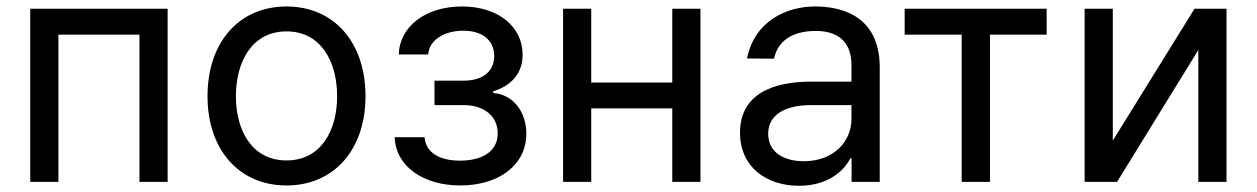

<svg xmlns="http://www.w3.org/2000/svg" viewBox="-20 -573 3960 605"><path d="M75.3 0H164.1V-463.8H419.4V0H508.2V-545.5H75.3Z M882.8 11.4C1032 11.4 1131.7 -100.9 1131.7 -269.9C1131.7 -440.3 1032 -552.6 882.8 -552.6C733.7 -552.6 633.9 -440.3 633.9 -269.9C633.9 -100.9 733.7 11.4 882.8 11.4ZM723.4 -269.9C723.4 -378.2 773.8 -474.1 882.8 -474.1C991.8 -474.1 1042.3 -378.2 1042.3 -269.9C1042.3 -161.9 991.8 -67.5 882.8 -67.5C773.8 -67.5 723.4 -161.9 723.4 -269.9Z M1317.8 -140.6H1223.7C1226.6 -49.7 1312.9 11.4 1430.4 11.4C1550.8 11.4 1638.5 -52.2 1638.5 -152C1638.5 -220.9 1596.2 -275.6 1534.4 -279.8V-285.5C1587.7 -301.5 1626.8 -339.1 1626.8 -400.6C1626.8 -487.6 1552.2 -552.6 1435.7 -552.6C1321.4 -552.6 1239.3 -490.1 1236.5 -401.3H1329.5C1331.7 -445.3 1377.8 -476.2 1440 -476.2C1502.1 -476.2 1537.3 -444.2 1537.3 -396.7C1537.3 -352.3 1506.4 -318.9 1441.4 -318.9H1349.1V-241.8H1441.4C1506.4 -241.8 1548.3 -206 1548.3 -153.1C1548.3 -92.3 1494.7 -66.8 1429 -66.8C1364.7 -66.8 1321.4 -92.3 1317.8 -140.6Z M1843 -545.5H1754.3V0H1843V-231.5H2098.4V0H2187.1V-545.5H2098.4V-312.9H1843Z M2497.5 12.4C2591.6 12.4 2641.3 -37.3 2659.1 -73.9H2663.4V0H2752.1V-360.1C2752.1 -529.8 2622.2 -552.6 2547.9 -552.6C2461.6 -552.6 2358.3 -509.2 2333.8 -388.8L2419 -388.1C2430 -441.1 2473 -475.5 2550.8 -475.5C2625.7 -475.5 2663 -436.1 2663 -368.3V-315.7H2534.8C2420.1 -315.7 2311.8 -279.5 2311.8 -154.5C2311.8 -47.9 2393.8 12.4 2497.5 12.4ZM2400.6 -151.3C2400.6 -213.4 2456.3 -241.5 2534.8 -241.8H2663V-197.1C2663 -130 2609.4 -65 2512.8 -65C2447.8 -65 2400.6 -94.5 2400.6 -151.3Z M2830.6 -463.8H3010.3V0H3099.4V-463.8H3278.1V-545.5H2830.6Z M3486.5 -130V-545.5H3397.7V0H3500L3756 -415.5V0H3844.8V-545.5H3744Z"/></svg>

Font: Margiela Sans Text
Style: Regular
Weight: 400
Designer: Stefan Endress, Andreas Faust
Version: Version 1.100;FEAKit 1.0